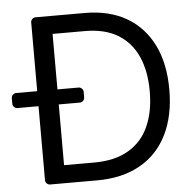

<svg xmlns="http://www.w3.org/2000/svg" viewBox="-76 -780 847 832"><g transform="rotate(-5 347.5 -363.5)"><path d="M88.1 -21V-342.3H-3.2Q-11.7 -342.3 -17.9 -348.4Q-24.1 -354.4 -24.1 -362.9V-387.1Q-24.1 -395.6 -17.9 -401.6Q-11.7 -407.7 -3.2 -407.7H88.1V-706.7Q88.1 -715.2 94.3 -721.2Q100.5 -727.3 109 -727.3H322.4Q428.3 -727.3 503.6 -683.9Q578.8 -640.3 619 -559.3Q659.1 -478.7 659.1 -365.1Q659.1 -251.4 618.6 -169.7Q578.1 -87.4 500.7 -44Q423.7 0 312.5 0H109Q100.5 0 94.3 -6Q88.1 -12.1 88.1 -21ZM306.8 -78.1Q397 -78.1 456.3 -112.9Q516 -147.7 544.7 -212Q573.9 -275.9 573.9 -365.1Q573.9 -453.1 545.1 -517Q516.3 -580.6 459.2 -615.1Q402.3 -649.1 316.8 -649.1H176.1V-407.7H267.8Q276.3 -407.7 282.3 -401.6Q288.4 -395.6 288.4 -387.1V-362.9Q288.4 -354.4 282.3 -348.4Q276.3 -342.3 267.8 -342.3H176.1V-78.1Z"/></g></svg>

Font: DeltaSans
Style: Regular
Weight: 400
Designer: Rasmus Andersson
Foundry: rsms
Version: Version 3.012